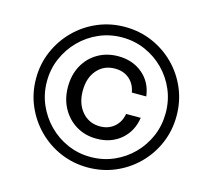

<svg xmlns="http://www.w3.org/2000/svg" viewBox="-107 -855 1052 990"><g transform="rotate(15 418.5 -360.0)"><path d="M442 15Q365 15 297 -14Q229 -43 177.5 -94.5Q126 -146 96.5 -214Q67 -282 67 -360Q67 -438 96.5 -506Q126 -574 177.5 -625.5Q229 -677 297 -706Q365 -735 442 -735Q520 -735 588 -706Q656 -677 707.5 -625.5Q759 -574 788 -506Q817 -438 817 -360Q817 -282 788 -214Q759 -146 707.5 -94.5Q656 -43 588 -14Q520 15 442 15ZM442 -41Q508 -41 565.5 -66Q623 -91 666.5 -135Q710 -179 734.5 -236.5Q759 -294 759 -360Q759 -426 734.5 -483.5Q710 -541 666.5 -585Q623 -629 565.5 -654Q508 -679 442 -679Q377 -679 319.5 -654Q262 -629 218.5 -585Q175 -541 150 -483.5Q125 -426 125 -360Q125 -294 150 -236.5Q175 -179 218.5 -135Q262 -91 319.5 -66Q377 -41 442 -41ZM448 -140Q387 -140 339.5 -168.5Q292 -197 264.5 -247Q237 -297 237 -361Q237 -425 264 -474.5Q291 -524 339 -552Q387 -580 448 -580Q525 -580 578 -535.5Q631 -491 640 -417H563Q555 -462 524.5 -488Q494 -514 448 -514Q389 -514 352.5 -472Q316 -430 316 -361Q316 -292 353 -249Q390 -206 449 -206Q493 -206 524 -232Q555 -258 563 -303H641Q630 -229 577.5 -184.5Q525 -140 448 -140Z"/></g></svg>

Font: Instrument Sans Condensed SemiBold Italic
Style: Regular
Weight: 600
Width: 3
Italic angle: -13°
Designer: Rodrigo Fuenzalida
Foundry: fragTYPE
Version: Version 1.000; ttfautohint (v1.8.4.7-5d5b);gftools[0.9.28]